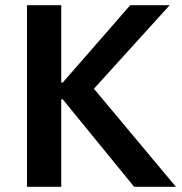

<svg xmlns="http://www.w3.org/2000/svg" viewBox="-20 -720 701 740"><path d="M84 0H216V-337H222L497 0H658L342 -378L634 -700H482L222 -402H216V-700H84Z"/></svg>

Font: Fixel Display SemiBold
Style: Regular
Weight: 600
Designer: AlfaBravo + MacPaw
Foundry: Kyrylo Tkachov, Marchela Mozhyna, Serhii Makarenko, Maria Weinstein, Zakhar Kryvoshyya
Version: Version 1.211